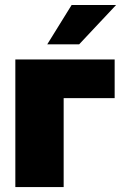

<svg xmlns="http://www.w3.org/2000/svg" viewBox="-20 -756 503 776"><path d="M443.4 -515.6V-359.4H237.3V0H42V-515.6ZM170.9 -576.7 269.5 -735.8H449.2L299.8 -576.7Z"/></svg>

Font: Inter Display Black
Style: Regular
Weight: 900
Designer: Rasmus Andersson
Foundry: rsms
Version: Version 4.000;git-a52131595